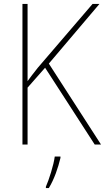

<svg xmlns="http://www.w3.org/2000/svg" viewBox="-20 -734 533 975"><path d="M493 0 228 -411 485 -714H450L172 -390C150 -362 132 -339 120 -322V-714H94V0H120V-289L209 -390L461 0ZM287 68V61H258C253 103 228 181 213 214V221H228C256 175 275 118 287 68Z"/></svg>

Font: Noto Sans Georgian SemiCondensed Thin
Style: Regular
Weight: 100
Width: 4
Designer: Monotype Design Team, Akaki Razmadze
Foundry: Google LLC
Version: Version 2.005